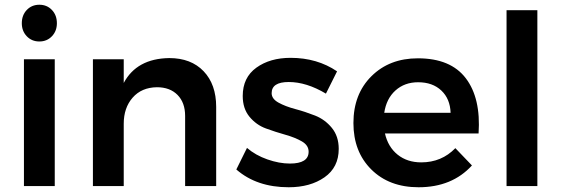

<svg xmlns="http://www.w3.org/2000/svg" viewBox="-20 -785 2373 810"><path d="M220 -687Q220 -654 199 -632Q178 -610 146 -610Q114 -610 93 -632Q72 -654 72 -687Q72 -721 93 -743Q114 -765 146 -765Q178 -765 199 -743Q220 -721 220 -687ZM81 -535H211V0H81Z M694 -540Q786 -540 839 -484.5Q892 -429 892 -334V0H761V-296Q761 -352 729 -384.5Q697 -417 642 -417Q577 -416 539.5 -373Q502 -330 502 -263V0H372V-535H502V-435Q557 -538 694 -540Z M1355 -390Q1273 -439 1198 -439Q1126 -439 1126 -392Q1126 -368 1155 -352Q1184 -336 1225.5 -325Q1267 -314 1309 -297.5Q1351 -281 1380 -245.5Q1409 -210 1409 -157Q1409 -79 1349 -37Q1289 5 1198 5Q1063 5 977 -70L1022 -161Q1058 -130 1108 -112.5Q1158 -95 1203 -95Q1282 -95 1282 -145Q1282 -172 1253.5 -188.5Q1225 -205 1184 -216.5Q1143 -228 1102 -243Q1061 -258 1032.5 -292.5Q1004 -327 1004 -380Q1004 -458 1061.5 -499.5Q1119 -541 1206 -541Q1318 -541 1402 -484Z M1743 -539Q1881 -539 1945 -455Q2009 -371 1999 -222H1604Q1617 -165 1657.5 -132.5Q1698 -100 1757 -100Q1843 -100 1901 -160L1971 -87Q1887 5 1746 5Q1622 5 1546.5 -70Q1471 -145 1471 -266Q1471 -388 1547 -463.5Q1623 -539 1743 -539ZM1601 -309H1881Q1879 -368 1842 -403Q1805 -438 1744 -438Q1687 -438 1648.5 -403.5Q1610 -369 1601 -309Z M2117 -742H2247V0H2117Z"/></svg>

Font: Montserrat arm Medium
Style: Regular
Weight: 500
Designer: Julieta Ulanovsky
Foundry: Julieta Ulanovsky
Version: Version 6.000;PS 006.000;hotconv 1.0.88;makeotf.lib2.5.64775